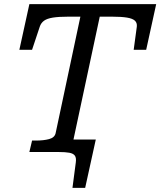

<svg xmlns="http://www.w3.org/2000/svg" viewBox="-20 -730 770 922"><path d="M262 0H222L233 -60H440L389 172H328L344 50Q347 28 339.5 17.5Q332 7 313 3.5Q294 0 262 0ZM247 -90 366 -650H309Q262 -650 234 -645.5Q206 -641 191.5 -630.5Q177 -620 171 -602L134 -491H73L121 -710H730L682 -491H622L637 -602Q639 -620 628 -630.5Q617 -641 590 -645.5Q563 -650 517 -650H459L320 0H121L134 -55H152Q189 -55 215.5 -62Q242 -69 247 -90Z"/></svg>

Font: Roboto Serif
Style: Italic
Weight: 400
Italic angle: -10°
Designer: Greg Gazdowicz
Foundry: Commercial Type
Version: Version 1.008